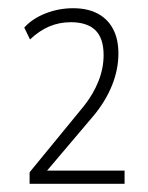

<svg xmlns="http://www.w3.org/2000/svg" viewBox="-20 -729 360 467"><path d="M52 -282V-310L184 -471Q207 -500 219.5 -531.5Q232 -563 232 -595Q232 -636 212 -655.5Q192 -675 152 -675Q124 -675 99.5 -664.5Q75 -654 53 -633L39 -662Q59 -684 91 -696.5Q123 -709 158 -709Q193 -709 217.5 -696Q242 -683 255 -658.5Q268 -634 268 -599Q268 -560 252.5 -521.5Q237 -483 208 -448L86 -304V-314H283V-282Z"/></svg>

Font: Nunito Sans 12pt ExtraLight Condensed
Style: Regular
Weight: 200
Width: 3
Version: Version 3.101;gftools[0.9.27]